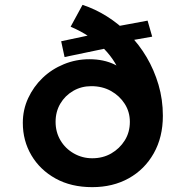

<svg xmlns="http://www.w3.org/2000/svg" viewBox="-20 -764 765 791"><path d="M360 7Q273 7 209 -28.5Q145 -64 109.5 -124Q74 -184 74 -258Q74 -312 96 -359.5Q118 -407 155.5 -443Q193 -479 243 -499.5Q293 -520 348 -520Q408 -520 452.5 -498Q497 -476 525.5 -437.5Q554 -399 565 -348L494 -361Q493 -401 483 -437Q473 -473 454 -504.5Q435 -536 408.5 -563Q382 -590 347.5 -613Q313 -636 271 -654L320 -744Q372 -727 420.5 -696.5Q469 -666 511 -623.5Q553 -581 584 -528.5Q615 -476 633 -415Q651 -354 651 -287Q651 -199 613.5 -132.5Q576 -66 510.5 -29.5Q445 7 360 7ZM360 -112Q404 -112 438.5 -132Q473 -152 494 -185.5Q515 -219 515 -262Q515 -303 494 -336Q473 -369 437.5 -389Q402 -409 356 -409Q315 -409 281.5 -389.5Q248 -370 228.5 -337Q209 -304 209 -262Q209 -220 229 -186Q249 -152 284 -132Q319 -112 360 -112ZM246 -529 232 -594 387 -627 443 -652 588 -679 607 -613 494 -593 452 -572Z"/></svg>

Font: Lexend Exa SemiBold
Style: Regular
Weight: 600
Designer: Bonnie Shaver-Troup, Thomas Jockin
Foundry: Lexend
Version: Version 1.007